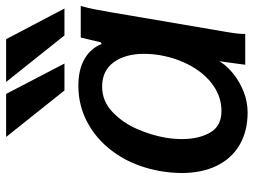

<svg xmlns="http://www.w3.org/2000/svg" viewBox="-123 -717 848 642"><g transform="rotate(-90 301.0 -396.0)"><path d="M164 -799.5H308L409.5 -604.5H319.5ZM348 -799.5H491L593.5 -604.5H503.5ZM43.5 -212Q43.5 -245.5 49.5 -282Q63.5 -364 104.2 -426.5Q145 -489 205 -523.5Q265 -558 335 -558Q388.5 -558 424.2 -537.8Q460 -517.5 475 -480L480.5 -483L496.5 -550H602Q595.5 -527 590.5 -501.2Q585.5 -475.5 581.5 -452L516 -67.5Q515.5 -63.5 513.2 -50.5Q511 -37.5 509.8 -25.8Q508.5 -14 508.5 0H405.5Q405.5 -0.5 414 -63L417.5 -86.5L413 -80Q399.5 -59 374 -38.8Q348.5 -18.5 315 -5.2Q281.5 8 246 8Q183 8 137.2 -19Q91.5 -46 67.5 -95.8Q43.5 -145.5 43.5 -212ZM437.5 -285.5Q442 -312.5 442 -338Q442 -401 413.8 -439.8Q385.5 -478.5 332.5 -478.5Q284.5 -478.5 248.5 -444.8Q212.5 -411 191.2 -362.8Q170 -314.5 162 -268.5Q157 -240 157 -211.5Q157 -155 178.8 -117.2Q200.5 -79.5 251 -79.5Q297 -79.5 336 -106.8Q375 -134 401.2 -181Q427.5 -228 437.5 -285.5Z"/></g></svg>

Font: JuliaMono SemiBoldItalic
Style: Regular
Weight: 600
Italic angle: -9°
Monospace: yes
Designer: cormullion
Foundry: corm
Version: Version 0.049; ttfautohint (v1.8.4)